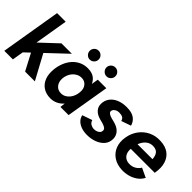

<svg xmlns="http://www.w3.org/2000/svg" viewBox="24 -1410 2101 2101"><g transform="rotate(45 1074.0 -359.5)"><path d="M15 0 132 -700H265L148 0ZM166 -127 99 -218 400 -500H561ZM337 0 210 -242 308 -333 488 0Z M884 0 894 -93 962 -500H1094L1010 0ZM739 12Q671 12 624 -19.5Q577 -51 555.5 -107.5Q534 -164 542 -239Q548 -297 568.5 -347Q589 -397 622.5 -434Q656 -471 700 -491.5Q744 -512 798 -512Q865 -512 904.5 -480Q944 -448 959.5 -392.5Q975 -337 966 -263Q960 -196 940.5 -145Q921 -94 890.5 -59Q860 -24 821.5 -6Q783 12 739 12ZM782 -109Q812 -109 836.5 -122Q861 -135 879.5 -157.5Q898 -180 908.5 -208.5Q919 -237 921 -267Q926 -322 898 -356Q870 -390 823 -390Q792 -390 766.5 -377Q741 -364 722 -342.5Q703 -321 691.5 -293Q680 -265 678 -234Q675 -180 703.5 -144.5Q732 -109 782 -109ZM744 -593Q716 -593 696 -613.5Q676 -634 676 -662Q676 -691 696 -711Q716 -731 744 -731Q773 -731 793 -711Q813 -691 813 -662Q813 -634 793 -613.5Q773 -593 744 -593ZM1003 -593Q975 -593 954.5 -613.5Q934 -634 934 -662Q934 -691 954.5 -711Q975 -731 1003 -731Q1032 -731 1052 -711Q1072 -691 1072 -662Q1072 -634 1052 -613.5Q1032 -593 1003 -593Z M1305 12Q1252 12 1211.5 -3.5Q1171 -19 1147 -45Q1123 -71 1117 -105L1232 -145Q1241 -114 1265 -100.5Q1289 -87 1314 -87Q1335 -87 1354 -94Q1373 -101 1385 -114Q1397 -127 1397 -147Q1397 -166 1381 -178Q1365 -190 1331 -200L1289 -211Q1232 -226 1202.5 -258.5Q1173 -291 1173 -335Q1173 -389 1202 -429Q1231 -469 1281.5 -490.5Q1332 -512 1399 -512Q1479 -512 1520.5 -481.5Q1562 -451 1575 -401L1463 -362Q1457 -389 1437 -400.5Q1417 -412 1383 -412Q1352 -412 1329 -395.5Q1306 -379 1306 -355Q1306 -341 1322 -329Q1338 -317 1371 -308L1411 -298Q1475 -282 1507.5 -246Q1540 -210 1540 -161Q1540 -105 1507 -66.5Q1474 -28 1420.5 -8Q1367 12 1305 12Z M1844 12Q1766 8 1712 -28.5Q1658 -65 1634 -126Q1610 -187 1623 -265Q1636 -342 1678.5 -399Q1721 -456 1784.5 -486Q1848 -516 1924 -511Q1999 -508 2049 -472.5Q2099 -437 2119 -373Q2139 -309 2123 -220H1752Q1749 -180 1761.5 -151.5Q1774 -123 1798 -108Q1822 -93 1855 -92Q1898 -90 1932.5 -110Q1967 -130 1985 -162L2093 -111Q2068 -65 2027 -37Q1986 -9 1938.5 2.5Q1891 14 1844 12ZM1769 -308H2000Q1998 -356 1976.5 -384.5Q1955 -413 1907 -415Q1859 -417 1823.5 -388Q1788 -359 1769 -308Z"/></g></svg>

Font: Figtree
Style: Bold Italic
Weight: 700
Italic angle: -9.5°
Foundry: Erik Kennedy
Version: Version 2.001;gftools[0.9.30]